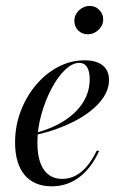

<svg xmlns="http://www.w3.org/2000/svg" viewBox="-20 -635 430 666"><path d="M159.7 11.3Q98.4 11.3 65.3 -28.2Q32.3 -67.7 32.3 -141.1Q32.3 -197.6 51.6 -248.8Q71 -300 104.4 -339.9Q137.9 -379.8 181.5 -402.8Q225 -425.8 273.4 -425.8Q314.5 -425.8 336.3 -408.1Q358.1 -390.3 358.1 -357.3Q358.1 -317.7 326.2 -280.6Q294.4 -243.5 237.5 -214.1Q180.6 -184.7 104.8 -166.9V-174.2Q165.3 -191.1 206.5 -218.5Q247.6 -246 269.4 -281.9Q291.1 -317.7 291.1 -360.5Q291.1 -387.9 281.9 -402.4Q272.6 -416.9 254.8 -416.9Q230.6 -416.9 204.8 -391.9Q179 -366.9 157.7 -325.8Q136.3 -284.7 123 -236.3Q109.7 -187.9 109.7 -140.3Q109.7 -79 131.9 -46.8Q154 -14.5 196 -14.5Q231.5 -14.5 261.3 -38.3Q291.1 -62.1 315.3 -112.1H324.2Q296.8 -51.6 254.8 -20.2Q212.9 11.3 159.7 11.3ZM284.7 -516.1Q264.5 -516.1 251.2 -529.4Q237.9 -542.7 237.9 -562.9Q237.9 -583.9 254 -599.2Q270.2 -614.5 291.1 -614.5Q310.5 -614.5 324.2 -600.8Q337.9 -587.1 337.9 -567.7Q337.9 -546.8 321.8 -531.5Q305.6 -516.1 284.7 -516.1Z"/></svg>

Font: Playfair 144pt
Style: Italic
Weight: 400
Italic angle: -15.6°
Designer: Claus Eggers Sørensen
Foundry: Claus Eggers Sørensen
Version: Version 2.001;gftools[0.9.30]